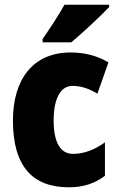

<svg xmlns="http://www.w3.org/2000/svg" viewBox="-20 -786 505 816"><path d="M444 -756V-766H254C230 -722 194 -668 161 -620V-606H283C334 -649 411 -721 444 -756ZM273 10C335 10 384 -7 426 -39V-181C383 -150 337 -132 291 -132C238 -132 208 -178 208 -274C208 -370 239 -421 288 -421C324 -421 357 -410 394 -388L441 -521C395 -548 343 -563 280 -563C119 -563 35 -447 35 -274C35 -78 119 10 273 10Z"/></svg>

Font: Noto Sans Khmer Condensed Black
Style: Regular
Weight: 900
Width: 3
Designer: Danh Hong and the Monotype Design Team
Foundry: Monotype Imaging Inc.
Version: Version 2.004